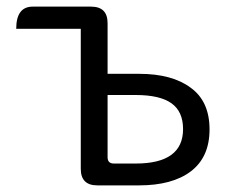

<svg xmlns="http://www.w3.org/2000/svg" viewBox="-20 -560 700 580"><path d="M274 0Q224 0 224 -50V-473H29Q29 -540 79 -540H255Q305 -540 305 -490V-337H400Q500 -337 556 -295Q613 -254 613 -169Q613 -85 556 -42Q500 0 400 0ZM305 -85Q305 -66 324 -66H390Q533 -66 533 -170Q533 -223 498 -248Q463 -273 390 -273H305Z"/></svg>

Font: Swei Half Moon CJK TC
Style: DemiLight
Weight: 350
Version: Version 2.125